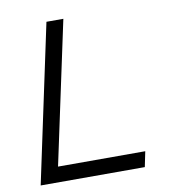

<svg xmlns="http://www.w3.org/2000/svg" viewBox="-79 -770 754 839"><g transform="rotate(-10 297.5 -350.0)"><path d="M34 0 183 -700H258L123 -68H510L496 0Z"/></g></svg>

Font: Red Hat Text VF
Style: Italic
Weight: 300
Italic angle: -12°
Designer: Pentagram, MCKL
Foundry: Pentagram, MCKL
Version: Version 1.023